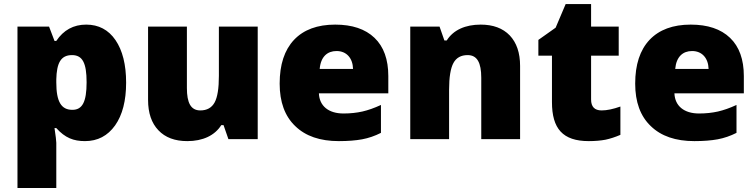

<svg xmlns="http://www.w3.org/2000/svg" viewBox="-20 -684 3719 944"><path d="M397.9 9.8C460 9.8 509.3 -16.1 545.9 -67.4C582 -118.7 600.1 -188.5 600.1 -277.8C600.1 -366.2 582.5 -436 547.9 -486.8C513.2 -537.6 464.8 -563 403.8 -563C341.3 -563 292.5 -536.1 256.8 -482.9H248L221.2 -553.2H65.9V240.2H256.8V18.1C256.8 8.8 253.9 -15.6 248 -54.2H256.8C300.3 -5.9 341.8 9.8 397.9 9.8ZM334 -413.1C385.3 -413.1 405.8 -375 405.8 -279.8C405.8 -182.6 384.8 -144 335.9 -144C281.2 -144 256.8 -183.6 256.8 -278.8V-293.9C258.8 -372.6 277.8 -413.1 334 -413.1Z M1247.1 0V-553.2H1056.2V-311C1056.2 -249.5 1049.3 -206.1 1035.2 -180.2C1021 -154.3 997.6 -141.1 964.8 -141.1C918 -141.1 898.9 -178.7 898.9 -251V-553.2H708V-192.9C708 -128.4 725.1 -78.6 758.8 -43.5C792.5 -7.8 839.8 9.8 900.9 9.8C977.5 9.8 1036.1 -18.1 1067.9 -68.8H1079.1L1103 0Z M1646 9.8C1690.4 9.8 1728.5 6.8 1760.3 1C1792 -4.9 1823.2 -15.6 1853 -30.8V-168C1820.3 -152.8 1789.6 -142.1 1761.7 -135.7C1733.4 -129.4 1702.6 -126 1668.9 -126C1595.2 -126 1550.3 -163.1 1547.9 -225.1H1889.2V-310.1C1889.2 -391.6 1866.7 -454.6 1821.3 -498C1775.9 -541.5 1711.4 -563 1627.9 -563C1540.5 -563 1473.1 -538.1 1425.8 -488.3C1378.4 -438 1355 -366.2 1355 -272.9C1355 -182.6 1380.4 -112.8 1431.6 -64C1482.4 -14.6 1553.7 9.8 1646 9.8ZM1634.8 -433.1C1683.6 -433.1 1714.4 -398.4 1715.8 -345.2H1551.8C1557.1 -405.8 1589.8 -433.1 1634.8 -433.1Z M2537.1 0V-359.9C2537.1 -424.3 2520 -474.1 2486.3 -509.8C2452.1 -545.4 2404.3 -563 2343.3 -563C2268.6 -563 2209 -537.1 2176.3 -484.9H2165L2141.1 -553.2H1997.1V0H2188V-242.2C2188 -304.7 2195.3 -348.6 2209.5 -374.5C2223.6 -400.4 2247.1 -413.1 2279.3 -413.1C2326.2 -413.1 2346.2 -375.5 2346.2 -301.8V0Z M2938 -141.1C2903.3 -141.1 2886.2 -159.2 2886.2 -194.8V-410.2H3022V-553.2H2886.2V-664.1H2761.2L2711.9 -547.9L2627 -487.8V-410.2H2693.8V-182.1C2693.8 -51.8 2746.6 9.8 2875 9.8C2906.2 9.8 2933.6 7.3 2957 2.9C2980 -2 3004.4 -9.8 3030.3 -21V-160.2C2994.6 -147.5 2963.9 -141.1 2938 -141.1Z M3394 9.8C3438.5 9.8 3476.6 6.8 3508.3 1C3540 -4.9 3571.3 -15.6 3601.1 -30.8V-168C3568.4 -152.8 3537.6 -142.1 3509.8 -135.7C3481.4 -129.4 3450.7 -126 3417 -126C3343.3 -126 3298.3 -163.1 3295.9 -225.1H3637.2V-310.1C3637.2 -391.6 3614.7 -454.6 3569.3 -498C3523.9 -541.5 3459.5 -563 3376 -563C3288.6 -563 3221.2 -538.1 3173.8 -488.3C3126.5 -438 3103 -366.2 3103 -272.9C3103 -182.6 3128.4 -112.8 3179.7 -64C3230.5 -14.6 3301.8 9.8 3394 9.8ZM3382.8 -433.1C3431.6 -433.1 3462.4 -398.4 3463.9 -345.2H3299.8C3305.2 -405.8 3337.9 -433.1 3382.8 -433.1Z"/></svg>

Font: Sahel Black
Style: Bold
Weight: 900
Foundry: Saber Rastikerdar (saber.rastikerdar@gmail.com)
Version: Version 3.4.0